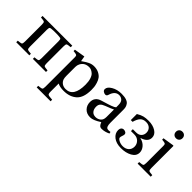

<svg xmlns="http://www.w3.org/2000/svg" viewBox="11 -1507 2529 2529"><g transform="rotate(45 1276.0 -242.5)"><path d="M32 0V-29Q86 -33 96.5 -41Q107 -49 107 -87V-403Q107 -441 96.5 -449Q86 -457 32 -461V-490H586V-461Q532 -457 521.5 -449Q511 -441 511 -403V-87Q511 -49 521.5 -41Q532 -33 586 -29V0H342V-29Q396 -33 406.5 -41Q417 -49 417 -87V-400Q417 -438 407.5 -445.5Q398 -453 342 -455H276Q220 -453 210.5 -445.5Q201 -438 201 -400V-87Q201 -49 211.5 -41Q222 -33 276 -29V0Z M812 -157Q812 -117 819 -96Q831 -62 859.5 -42.5Q888 -23 927 -23Q1073 -23 1073 -250Q1073 -310 1059 -352.5Q1045 -395 1023 -414Q1001 -433 982 -440.5Q963 -448 944 -448Q860 -448 825 -378Q812 -352 812 -321ZM643 201Q696 197 707 189Q718 181 718 143V-402Q718 -428 712 -436Q706 -444 686 -447L648 -452V-477L799 -502L812 -428Q817 -431 836.5 -444.5Q856 -458 868.5 -465.5Q881 -473 901 -483Q921 -493 941 -497.5Q961 -502 982 -502Q1034 -502 1072 -482.5Q1110 -463 1129.5 -436.5Q1149 -410 1160.5 -372.5Q1172 -335 1174.5 -309.5Q1177 -284 1177 -256Q1177 -112 1108 -50Q1039 12 926 12Q852 12 812 -11V143Q812 181 825 189Q838 197 902 201V230H643Z M1376 -144Q1376 -98 1399.5 -69.5Q1423 -41 1468 -41Q1506 -41 1537.5 -65Q1569 -89 1569 -143V-284Q1550 -272 1454 -236Q1412 -220 1394 -199.5Q1376 -179 1376 -144ZM1275 -130Q1275 -221 1368 -249Q1383 -254 1415.5 -263.5Q1448 -273 1466.5 -279Q1485 -285 1509 -293.5Q1533 -302 1547.5 -310Q1562 -318 1569 -325V-367Q1569 -421 1544 -444Q1519 -467 1484 -467Q1410 -467 1381 -369Q1373 -341 1349 -341Q1331 -341 1312 -353.5Q1293 -366 1293 -388Q1293 -431 1353 -466.5Q1413 -502 1495 -502Q1549 -502 1584 -490Q1619 -478 1634 -456.5Q1649 -435 1654 -415.5Q1659 -396 1659 -369V-127Q1659 -49 1694 -41Q1700 -39 1714 -39Q1733 -39 1745 -42L1751 -18Q1691 12 1633 12Q1608 12 1594 -3Q1580 -18 1568 -48Q1477 12 1419 12Q1352 12 1313.5 -29Q1275 -70 1275 -130Z M1799 -131Q1799 -158 1813 -173.5Q1827 -189 1848 -189Q1869 -189 1884.5 -178.5Q1900 -168 1900 -149Q1900 -136 1892 -115Q1884 -94 1884 -78Q1884 -59 1918 -41Q1952 -23 1991 -23Q2043 -23 2075 -52Q2107 -81 2107 -130Q2107 -175 2075 -208Q2043 -241 1991 -241H1928V-276H1987Q2036 -276 2062 -302.5Q2088 -329 2088 -370Q2088 -412 2060.5 -439.5Q2033 -467 1984 -467Q1933 -467 1903.5 -436.5Q1874 -406 1857 -342H1824V-455Q1873 -484 1909.5 -493Q1946 -502 1997 -502Q2077 -502 2132 -467.5Q2187 -433 2187 -377Q2187 -298 2083 -266V-263Q2143 -248 2177 -208.5Q2211 -169 2211 -123Q2211 -59 2146.5 -23.5Q2082 12 1993 12Q1905 12 1852 -29Q1799 -70 1799 -131Z M2293 0V-29Q2347 -33 2357.5 -41Q2368 -49 2368 -87V-402Q2368 -428 2362 -436Q2356 -444 2336 -447L2298 -452V-477L2455 -502L2462 -496V-87Q2462 -49 2472.5 -41Q2483 -33 2537 -29V0ZM2370 -610Q2353 -627 2353 -654Q2353 -681 2370 -698Q2387 -715 2414 -715Q2441 -715 2458 -698Q2475 -681 2475 -654Q2475 -627 2458 -610Q2441 -593 2414 -593Q2387 -593 2370 -610Z"/></g></svg>

Font: Heuristica
Style: Regular
Weight: 400
Version: Version 1.0.1 ; ttfautohint (v1.4.1)